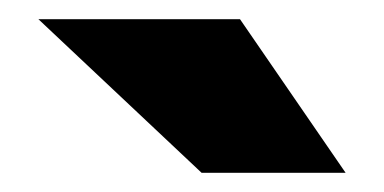

<svg xmlns="http://www.w3.org/2000/svg" viewBox="-20 -760 400 200"><path d="M190 -580 20 -740H230L340 -580Z"/></svg>

Font: Golos Text Black
Style: Regular
Weight: 900
Designer: A.Korolkova, Vitaly Kuzmin
Foundry: ParaType Ltd
Version: Version 2.004